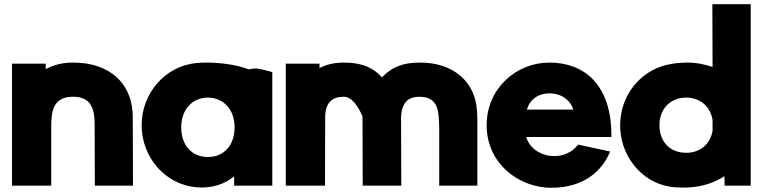

<svg xmlns="http://www.w3.org/2000/svg" viewBox="-20 -881 3606 911"><path d="M37 0H223V-273C223 -291 223 -308 225 -322V-323C230 -391 264 -422 326 -422C397 -422 429 -385 429 -295L430 0H611L610 -323C611 -483 502 -585 326 -584C276 -584 234 -573 197 -553V-579H37Z M652 -287C652 -136 763 -4 915 8C989 13 1046 -8 1091 -44V0H1272V-539L1265 -541C1245 -547 1222 -552 1199 -556H1198C1187 -557 1178 -555 1160 -552C1099 -576 1012 -585 953 -584C939 -584 926 -583 915 -582C764 -570 652 -438 652 -287ZM840 -277C840 -363 894 -418 967 -418C1039 -417 1093 -363 1093 -277V-274C1092 -190 1041 -136 967 -136C891 -136 840 -190 840 -277Z M1336 0H1522L1523 -332C1526 -395 1556 -422 1612 -422C1665 -422 1700 -328 1700 -328L1701 0H1884L1883 -329C1888 -395 1916 -422 1972 -422C2028 -421 2056 -394 2061 -331C2063 -310 2064 -290 2064 -267V0H2245V-312C2245 -327 2244 -342 2243 -355C2236 -493 2130 -585 1972 -584C1901 -584 1846 -569 1792 -514C1744 -568 1683 -584 1612 -584C1565 -584 1529 -575 1496 -558V-579H1336Z M2289 -287C2289 -104 2443 10 2596 10C2755 10 2836 -75 2870 -151L2875 -162L2723 -195L2719 -190C2692 -156 2644 -136 2596 -141C2539 -146 2491 -181 2477 -231H2881V-241C2881 -450 2778 -584 2585 -584C2433 -584 2289 -464 2289 -287ZM2480 -361C2492 -405 2530 -438 2588 -438C2648 -438 2690 -400 2700 -361Z M2923 -267C2932 -124 3040 -1 3186 8C3205 9 3224 9 3241 9H3242C3315 5 3371 -15 3417 -45C3418 -34 3418 -14 3418 -10V0H3542V-861H3360L3361 -563C3324 -576 3284 -584 3246 -584C3216 -584 3190 -582 3168 -578C3035 -559 2935 -447 2924 -315C2922 -299 2922 -283 2923 -267ZM3109 -287C3109 -367 3163 -418 3236 -418C3302 -417 3350 -377 3361 -312V-260C3350 -197 3302 -156 3236 -156C3160 -156 3109 -207 3109 -287Z"/></svg>

Font: Rabbid Highway Sign IV
Style: Blk
Weight: 400
Foundry: Cannot Into Space Fonts
Version: Version 0.277